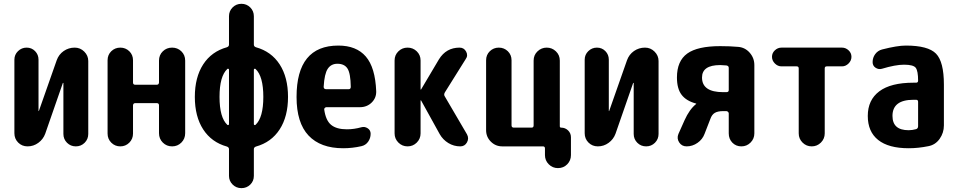

<svg xmlns="http://www.w3.org/2000/svg" viewBox="-20 -770 5040 1010"><path d="M373 -519.5Q402.3 -519.5 423.3 -498.5Q444.3 -477.5 444.3 -449.2V-65.4Q444.3 -38.1 425.3 -19Q406.2 0 378.9 0Q351.6 0 332.5 -19Q313.5 -38.1 313.5 -65.4V-333Q313.5 -334 312 -334Q310.5 -334 310.5 -333L217.8 -66.4Q207 -37.1 181.6 -18.6Q156.2 0 125 0Q95.7 0 75.7 -20Q55.7 -40 55.7 -69.3V-456.1Q55.7 -482.4 74.7 -501Q93.8 -519.5 120.1 -519.5Q146.5 -519.5 164.6 -501Q182.6 -482.4 182.6 -456.1V-186.5Q182.6 -185.5 183.6 -185.5Q184.6 -185.5 184.6 -186.5L278.3 -453.1Q289.1 -483.4 314.9 -501.5Q340.8 -519.5 373 -519.5Z M954.1 -451.2V-69.3Q954.1 -40 934.1 -20Q914.1 0 885.3 0Q856.4 0 836.4 -20Q816.4 -40 816.4 -69.3V-215.8Q816.4 -227.5 804.7 -227.5H691.4Q680.7 -227.5 679.7 -215.8V-67.4Q679.7 -39.1 660.2 -19.5Q640.6 0 612.8 0Q585 0 565.4 -19.5Q545.9 -39.1 545.9 -67.4V-453.1Q545.9 -481.4 565.4 -500.5Q585 -519.5 612.8 -519.5Q640.6 -519.5 660.2 -500.5Q679.7 -481.4 679.7 -453.1V-335.9Q679.7 -324.2 691.4 -324.2H804.7Q815.4 -324.2 816.4 -335.9V-451.2Q816.4 -480.5 836.4 -500Q856.4 -519.5 885.3 -519.5Q914.1 -519.5 934.1 -500Q954.1 -480.5 954.1 -451.2Z M1324.2 -113.3Q1365.2 -151.4 1365.2 -260.3Q1365.2 -369.1 1324.2 -407.2Q1322.3 -409.2 1318.8 -408.2Q1315.4 -407.2 1315.4 -403.3V-117.2Q1315.4 -113.3 1318.8 -112.3Q1322.3 -111.3 1324.2 -113.3ZM1184.6 -117.2V-403.3Q1184.6 -407.2 1181.2 -408.2Q1177.7 -409.2 1175.8 -407.2Q1134.8 -369.1 1134.8 -260.3Q1134.8 -151.4 1175.8 -113.3Q1177.7 -111.3 1181.2 -112.3Q1184.6 -113.3 1184.6 -117.2ZM1326.2 -521.5Q1407.2 -499 1451.2 -431.2Q1495.1 -363.3 1495.1 -260.3Q1495.1 -157.2 1451.2 -89.4Q1407.2 -21.5 1326.2 1Q1315.4 4.9 1315.4 14.6V155.3Q1315.4 182.6 1296.4 201.2Q1277.3 219.7 1250 219.7Q1222.7 219.7 1203.6 200.7Q1184.6 181.6 1184.6 155.3V14.6Q1184.6 4.9 1173.8 1Q1092.8 -21.5 1048.8 -89.4Q1004.9 -157.2 1004.9 -260.3Q1004.9 -363.3 1048.8 -431.2Q1092.8 -499 1173.8 -521.5Q1184.6 -525.4 1184.6 -535.2V-684.6Q1184.6 -711.9 1203.6 -731Q1222.7 -750 1250 -750Q1277.3 -750 1296.4 -731Q1315.4 -711.9 1315.4 -684.6V-535.2Q1315.4 -525.4 1326.2 -521.5Z M1814.5 -300.8Q1825.2 -300.8 1825.2 -313.5Q1824.2 -383.8 1808.1 -409.2Q1792 -434.6 1754.9 -434.6Q1721.7 -434.6 1704.1 -408.2Q1686.5 -381.8 1682.6 -313.5Q1682.6 -301.8 1694.3 -300.8ZM1759.8 -530.3Q1854.5 -530.3 1904.3 -472.7Q1954.1 -415 1959 -290Q1960 -254.9 1935.1 -230.5Q1910.2 -206.1 1873 -206.1H1696.3Q1692.4 -206.1 1688.5 -202.1Q1684.6 -198.2 1685.5 -194.3Q1693.4 -136.7 1721.7 -113.3Q1750 -89.8 1804.7 -89.8Q1842.8 -89.8 1880.9 -100.6Q1898.4 -105.5 1914.1 -95.2Q1929.7 -85 1929.7 -66.4Q1929.7 -43 1916.5 -24.4Q1903.3 -5.9 1880.9 -1Q1834 9.8 1785.2 9.8Q1666 9.8 1603 -57.1Q1540 -124 1540 -259.8Q1540 -530.3 1759.8 -530.3Z M2319.3 -263.7 2436.5 -63.5Q2448.2 -42 2436.5 -21Q2424.8 0 2401.4 0Q2367.2 0 2338.4 -17.6Q2309.6 -35.2 2293 -64.5L2195.3 -241.2Q2195.3 -242.2 2193.4 -242.2Q2192.4 -242.2 2192.4 -241.2V-68.4Q2192.4 -40 2172.4 -20Q2152.3 0 2124 0Q2095.7 0 2075.7 -20Q2055.7 -40 2055.7 -68.4V-452.1Q2055.7 -480.5 2075.7 -500Q2095.7 -519.5 2124 -519.5Q2152.3 -519.5 2172.4 -500Q2192.4 -480.5 2192.4 -452.1V-299.8Q2192.4 -298.8 2193.4 -298.8Q2195.3 -298.8 2195.3 -299.8L2289.1 -458Q2327.1 -519.5 2397.5 -519.5Q2420.9 -519.5 2432.1 -498.5Q2443.4 -477.5 2429.7 -459L2320.3 -284.2Q2313.5 -272.5 2319.3 -263.7Z M2931.6 -98.6Q2953.1 -98.6 2968.3 -84Q2983.4 -69.3 2983.4 -47.9V45.9Q2983.4 74.2 2963.9 94.2Q2944.3 114.3 2915 114.3Q2886.7 114.3 2866.7 94.2Q2846.7 74.2 2846.7 45.9V10.7Q2846.7 0 2835.9 0H2622.1Q2586.9 0 2562 -24.9Q2537.1 -49.8 2537.1 -85V-453.1Q2537.1 -481.4 2556.6 -500.5Q2576.2 -519.5 2604 -519.5Q2631.8 -519.5 2651.4 -500.5Q2670.9 -481.4 2670.9 -453.1V-110.4Q2670.9 -99.6 2681.6 -98.6H2776.4Q2787.1 -98.6 2787.1 -110.4V-451.2Q2787.1 -480.5 2807.6 -500Q2828.1 -519.5 2856 -519.5Q2883.8 -519.5 2904.3 -500Q2924.8 -480.5 2924.8 -451.2V-106.4Q2924.8 -98.6 2931.6 -98.6Z M3373 -519.5Q3402.3 -519.5 3423.3 -498.5Q3444.3 -477.5 3444.3 -449.2V-65.4Q3444.3 -38.1 3425.3 -19Q3406.2 0 3378.9 0Q3351.6 0 3332.5 -19Q3313.5 -38.1 3313.5 -65.4V-333Q3313.5 -334 3312 -334Q3310.5 -334 3310.5 -333L3217.8 -66.4Q3207 -37.1 3181.6 -18.6Q3156.2 0 3125 0Q3095.7 0 3075.7 -20Q3055.7 -40 3055.7 -69.3V-456.1Q3055.7 -482.4 3074.7 -501Q3093.8 -519.5 3120.1 -519.5Q3146.5 -519.5 3164.6 -501Q3182.6 -482.4 3182.6 -456.1V-186.5Q3182.6 -185.5 3183.6 -185.5Q3184.6 -185.5 3184.6 -186.5L3278.3 -453.1Q3289.1 -483.4 3314.9 -501.5Q3340.8 -519.5 3373 -519.5Z M3813.5 -295.9V-413.1Q3813.5 -423.8 3800.8 -425.8Q3781.2 -427.7 3768.6 -427.7Q3672.9 -427.7 3672.9 -362.3Q3672.9 -285.2 3784.2 -285.2H3800.8Q3813.5 -285.2 3813.5 -295.9ZM3863.3 -523.4Q3899.4 -520.5 3923.8 -492.7Q3948.2 -464.8 3948.2 -427.7V-68.4Q3948.2 -40 3928.2 -20Q3908.2 0 3879.9 0Q3851.6 0 3832.5 -19.5Q3813.5 -39.1 3813.5 -68.4V-173.8Q3813.5 -177.7 3809.6 -181.6Q3805.7 -185.5 3800.8 -185.5H3784.2Q3755.9 -185.5 3740.2 -176.3Q3724.6 -167 3716.8 -144.5L3686.5 -66.4Q3675.8 -37.1 3649.4 -18.6Q3623 0 3591.8 0Q3566.4 0 3552.7 -21Q3539.1 -42 3548.8 -65.4L3581.1 -137.7Q3606.4 -194.3 3641.6 -222.7Q3642.6 -222.7 3642.6 -223.6Q3642.6 -225.6 3640.6 -225.6Q3589.8 -239.3 3565.4 -271.5Q3541 -303.7 3541 -362.3Q3541 -449.2 3595.2 -488.3Q3649.4 -527.3 3768.6 -527.3Q3820.3 -527.3 3863.3 -523.4Z M4409.2 -519.5Q4428.7 -519.5 4443.8 -505.4Q4459 -491.2 4459 -471.2Q4459 -451.2 4443.8 -436Q4428.7 -420.9 4409.2 -420.9H4329.1Q4318.4 -420.9 4318.4 -410.2V-68.4Q4318.4 -40 4298.3 -20Q4278.3 0 4250 0Q4221.7 0 4201.7 -20Q4181.6 -40 4181.6 -68.4V-410.2Q4181.6 -420.9 4170.9 -420.9H4090.8Q4071.3 -420.9 4056.2 -436Q4041 -451.2 4041 -471.2Q4041 -491.2 4056.2 -505.4Q4071.3 -519.5 4090.8 -519.5Z M4809.6 -106.4V-234.4Q4809.6 -245.1 4798.8 -245.1H4785.2Q4674.8 -245.1 4674.8 -160.2Q4674.8 -85 4759.8 -85Q4779.3 -85 4799.8 -90.8Q4809.6 -94.7 4809.6 -106.4ZM4745.1 -530.3Q4862.3 -530.3 4903.8 -487.8Q4945.3 -445.3 4945.3 -325.2V-110.4Q4945.3 -71.3 4922.9 -39.6Q4900.4 -7.8 4863.3 -1Q4810.5 9.8 4759.8 9.8Q4654.3 9.8 4599.6 -33.7Q4544.9 -77.1 4544.9 -160.2Q4544.9 -244.1 4605.5 -289.6Q4666 -335 4785.2 -335H4798.8Q4809.6 -335 4809.6 -345.7Q4809.6 -396.5 4797.4 -413.1Q4785.2 -429.7 4735.4 -429.7Q4690.4 -429.7 4619.1 -408.2Q4601.6 -403.3 4585.9 -413.6Q4570.3 -423.8 4570.3 -443.4Q4570.3 -466.8 4584 -485.4Q4597.7 -503.9 4620.1 -509.8Q4700.2 -530.3 4745.1 -530.3Z"/></svg>

Font: Rounded-X Mgen+ 1mn bold
Style: Bold
Weight: 700
Designer: [Source Han Sans]
Ryoko NISHIZUKA  (kana & ideographs); Paul D. Hunt (Latin, Greek & Cyrillic); Wenlong ZHANG  (bopomofo
Version: Version 1.059.20150602